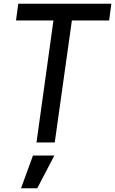

<svg xmlns="http://www.w3.org/2000/svg" viewBox="-20 -765 618 1031"><path d="M176 0 267 -655H66L78 -745H578L566 -655H366L274 0ZM93 246 157 70H272L180 246Z"/></svg>

Font: Plus Jakarta Sans Medium
Style: Italic
Weight: 500
Italic angle: -8°
Designer: Gumpita Rahayu
Foundry: Tokotype
Version: Version 2.071; ttfautohint (v1.8.4.7-5d5b);gftools[0.9.29]